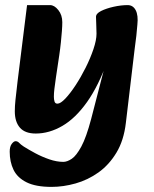

<svg xmlns="http://www.w3.org/2000/svg" viewBox="-20 -511 605 752"><path d="M182 221Q120 221 84 203Q48 185 33 154Q18 123 18 83Q18 63 26 52.5Q34 42 41 42Q49 42 55 48.5Q61 55 73 63Q92 75 118 89Q144 103 173 113Q202 123 228 123Q243 123 261 111Q279 99 298.5 63Q318 27 337 -45L396 -273H401Q366 -175 321 -111.5Q276 -48 224.5 -18Q173 12 120 12Q78 12 58 -11Q38 -34 38 -75Q38 -95 40.5 -119Q43 -143 49 -194L86 -491H176Q193 -491 208.5 -471.5Q224 -452 224 -424Q224 -410 222.5 -390Q221 -370 218.5 -345.5Q216 -321 212 -294L199 -207Q195 -179 193 -162.5Q191 -146 191 -132Q191 -122 193.5 -113.5Q196 -105 205 -105Q217 -105 236 -125Q255 -145 276 -177Q297 -209 315.5 -246Q334 -283 346 -318.5Q358 -354 358 -379Q358 -396 357 -415.5Q356 -435 356 -445Q356 -458 376 -468Q396 -478 425 -484.5Q454 -491 480 -491Q501 -491 511.5 -471Q522 -451 518 -414Q517 -397 514 -371Q511 -345 507 -316L473 -30Q465 39 436 87Q407 135 365.5 164.5Q324 194 276 207.5Q228 221 182 221Z"/></svg>

Font: Alkatra
Style: Regular
Weight: 400
Designer: Suman Bhandary
Version: Version 1.100;gftools[0.9.22]